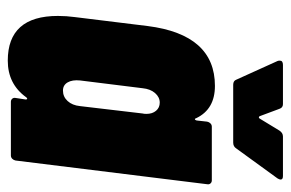

<svg xmlns="http://www.w3.org/2000/svg" viewBox="-147 -593 748 494"><g transform="rotate(90 227.0 -346.0)"><path d="M306 -517H444Q449 -517 452 -513.5Q455 -510 454 -505L393 -12Q392 -7 388.5 -3.5Q385 0 380 0H242Q237 0 234 -3.5Q231 -7 232 -12L236 -38Q236 -42 234 -42Q232 -42 230 -39Q196 8 136 8Q21 8 21 -121Q21 -143 24 -165L47 -352Q69 -525 201 -525Q261 -525 284 -477Q285 -473 287 -473.5Q289 -474 290 -478L293 -505Q294 -510 297.5 -513.5Q301 -517 306 -517ZM253 -178 272 -339Q273 -342 273 -349Q273 -364 265 -373.5Q257 -383 244 -383Q230 -383 219.5 -371Q209 -359 207 -339L187 -178Q185 -158 192 -146Q199 -134 213 -134Q229 -134 240 -146Q251 -158 253 -178ZM136 -692Q136 -700 147 -700H248Q257 -700 260 -691L279 -640Q282 -636 285 -640L316 -691Q322 -700 331 -700H433Q442 -700 442 -694Q442 -691 439 -686L362 -580Q357 -572 347 -572H198Q188 -572 185 -580L137 -686Q136 -688 136 -692Z"/></g></svg>

Font: Barlow Condensed ExtraBold
Style: Italic
Weight: 800
Width: 3
Italic angle: -7°
Designer: Jeremy Tribby
Foundry: Tribby Type
Version: Version 1.408